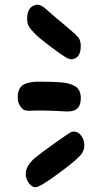

<svg xmlns="http://www.w3.org/2000/svg" viewBox="-20 -842 430 813"><path d="M130 -49Q117 -49 105.5 -62.5Q94 -76 90 -94Q89 -98 89 -106Q89 -140 129 -174Q149 -191 210 -234.5Q271 -278 280 -282Q286 -285 293 -285Q311 -285 324 -267.5Q337 -250 337 -227Q337 -211 330 -198Q318 -172 209 -94Q146 -49 130 -49ZM130 -374Q125 -374 118 -373.5Q111 -373 108 -373Q88 -373 80 -377.5Q72 -382 63 -397Q55 -410 55 -430Q55 -482 99 -491Q103 -492 111 -493.5Q119 -495 120 -495Q123 -496 144 -496Q235 -496 263 -490Q293 -483 306.5 -470.5Q320 -458 322 -433V-425Q322 -380 286 -372Q278 -370 263 -370Q254 -370 222 -372Q182 -374 152 -374ZM129 -698Q108 -719 101.5 -731.5Q95 -744 95 -764Q95 -807 124 -819Q132 -822 139 -822Q156 -822 181 -798Q217 -766 255 -735Q302 -696 312 -683Q322 -670 322 -647Q322 -597 286 -591Q277 -589 259 -599Q240 -610 193.5 -645Q147 -680 129 -698Z"/></svg>

Font: Chanighter Handwriting Cyr
Style: Regular
Weight: 400
Designer: Sin Chanighter
Version: Version 001.001